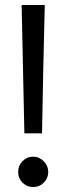

<svg xmlns="http://www.w3.org/2000/svg" viewBox="-20 -743 268 772"><path d="M78 -207Q75 -337 72.5 -465Q70 -593 67 -723H160Q157 -593 154 -465Q151 -337 149 -207ZM114 9Q88 9 70.5 -8.5Q53 -26 53 -52Q53 -77 70.5 -95Q88 -113 114 -113Q138 -113 156 -94.5Q174 -76 174 -52Q174 -27 156.5 -9Q139 9 114 9Z"/></svg>

Font: Rosa Sans
Style: Regular
Weight: 400
Designer: Pentagram / MCKL
Foundry: Pentagram / MCKL
Version: Version 1.005;September 16, 2019;FontCreator 11.5.0.2425 64-